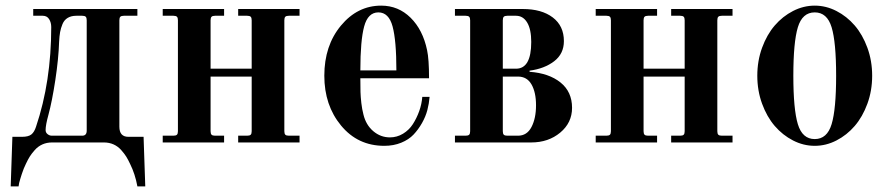

<svg xmlns="http://www.w3.org/2000/svg" viewBox="-20 -506 3166 682"><path d="M18 156 24 -20H58Q81 -20 91.5 -28.5Q102 -37 108 -56Q162 -216 162 -410Q162 -426 154.5 -438Q147 -450 132 -450H98V-474H468V-450H420Q411 -450 407.5 -446.5Q404 -443 404 -434V-56Q404 -20 436 -20H490L496 156H468Q460 112 442 76Q435 61 428.5 50.5Q422 40 410.5 27Q399 14 383.5 7Q368 0 349 0H165Q146 0 130.5 7Q115 14 103.5 27Q92 40 85.5 50.5Q79 61 72 76Q64 92 57.5 112Q51 132 48 144L46 156ZM142 -44Q142 -35 149 -29.5Q156 -24 164 -24H272Q288 -24 288 -42V-434Q288 -443 284.5 -446.5Q281 -450 272 -450H251Q233 -450 220.5 -442.5Q208 -435 202 -420.5Q196 -406 193.5 -392Q191 -378 190 -358Q188 -297 176.5 -221.5Q165 -146 152 -98Q142 -62 142 -44Z M558 0V-24H596Q605 -24 608.5 -27.5Q612 -31 612 -40V-434Q612 -443 608.5 -446.5Q605 -450 596 -450H558V-474H776V-450H744Q735 -450 731.5 -446.5Q728 -443 728 -434V-262H874V-434Q874 -443 870.5 -446.5Q867 -450 858 -450H826V-474H1044V-450H1006Q997 -450 993.5 -446.5Q990 -443 990 -434V-40Q990 -31 993.5 -27.5Q997 -24 1006 -24H1044V0H826V-24H858Q867 -24 870.5 -27.5Q874 -31 874 -40V-234H728V-40Q728 -31 731.5 -27.5Q735 -24 744 -24H776V0Z M1132 -237Q1132 -344 1191 -415Q1250 -486 1334 -486Q1395 -486 1438.5 -443Q1482 -400 1497 -328Q1504 -296 1504 -228H1260Q1260 -196 1260.5 -179Q1261 -162 1263.5 -140Q1266 -118 1271 -99Q1280 -62 1306 -40Q1332 -18 1365 -18Q1390 -18 1411.5 -31Q1433 -44 1446.5 -65Q1460 -86 1469 -111Q1478 -136 1480 -162H1506Q1504 -138 1498 -115Q1492 -92 1479 -69Q1466 -46 1449 -28Q1432 -10 1405 1Q1378 12 1345 12Q1251 12 1191.5 -60Q1132 -132 1132 -237ZM1260 -256H1388Q1388 -362 1374.5 -412Q1361 -462 1324 -462Q1287 -462 1273.5 -412Q1260 -362 1260 -256Z M1766 -40Q1766 -31 1769.5 -27.5Q1773 -24 1782 -24H1820Q1852 -24 1868 -55Q1884 -86 1884 -132Q1884 -178 1868 -206Q1852 -234 1820 -234H1766ZM1766 -262H1813Q1867 -262 1867 -357Q1867 -402 1852.5 -426Q1838 -450 1813 -450H1782Q1773 -450 1769.5 -446.5Q1766 -443 1766 -434ZM1596 0V-24H1634Q1643 -24 1646.5 -27.5Q1650 -31 1650 -40V-434Q1650 -443 1646.5 -446.5Q1643 -450 1634 -450H1596V-474H1837Q1904 -474 1943.5 -444Q1983 -414 1983 -360Q1983 -315 1948.5 -288.5Q1914 -262 1861 -255V-251Q1930 -246 1971 -213Q2012 -180 2012 -123Q2012 -70 1970 -35Q1928 0 1867 0Z M2096 0V-24H2134Q2143 -24 2146.5 -27.5Q2150 -31 2150 -40V-434Q2150 -443 2146.5 -446.5Q2143 -450 2134 -450H2096V-474H2314V-450H2282Q2273 -450 2269.5 -446.5Q2266 -443 2266 -434V-262H2412V-434Q2412 -443 2408.5 -446.5Q2405 -450 2396 -450H2364V-474H2582V-450H2544Q2535 -450 2531.5 -446.5Q2528 -443 2528 -434V-40Q2528 -31 2531.5 -27.5Q2535 -24 2544 -24H2582V0H2364V-24H2396Q2405 -24 2408.5 -27.5Q2412 -31 2412 -40V-234H2266V-40Q2266 -31 2269.5 -27.5Q2273 -24 2282 -24H2314V0Z M2814 -409Q2798 -356 2798 -237Q2798 -118 2814 -65Q2830 -12 2874 -12Q2918 -12 2934 -65Q2950 -118 2950 -237Q2950 -356 2934 -409Q2918 -462 2874 -462Q2830 -462 2814 -409ZM2687 -137.5Q2670 -184 2670 -237Q2670 -290 2687 -336.5Q2704 -383 2732 -415.5Q2760 -448 2797 -467Q2834 -486 2874 -486Q2914 -486 2951 -467Q2988 -448 3016 -415.5Q3044 -383 3061 -336.5Q3078 -290 3078 -237Q3078 -184 3061 -137.5Q3044 -91 3016 -58.5Q2988 -26 2951 -7Q2914 12 2874 12Q2834 12 2797 -7Q2760 -26 2732 -58.5Q2704 -91 2687 -137.5Z"/></svg>

Font: Old Standard TT
Style: Bold
Weight: 700
Designer: Alexey Kryukov <alexios@thessalonica.org.ru>
Version: Version 2.2